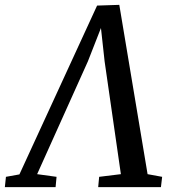

<svg xmlns="http://www.w3.org/2000/svg" viewBox="-67 -771 696 791"><path d="M424.5 -751 541 -53.5 601 -42.5 596 0H337.5L341.5 -42.5L431 -53.5L364 -518L344 -700L365.5 -698L295 -518L86 -53.5L166 -42.5L162 0H-47L-42.5 -42.5L13 -52.5L333 -748Z"/></svg>

Font: Merriweather 24pt
Style: Italic
Weight: 400
Italic angle: -7.8°
Designer: Eben Sorkin
Foundry: Eben Sorkin
Version: Version 2.101